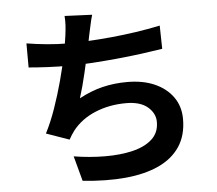

<svg xmlns="http://www.w3.org/2000/svg" viewBox="-57 -867 1114 985"><g transform="rotate(-5 500.0 -374.0)"><path d="M452.5 -797.1Q444.6 -770.8 439.5 -745.2Q434.5 -719.6 428.6 -695.2Q423.8 -671.2 417.5 -640.2Q411.1 -609.1 403.4 -574.7Q395.6 -540.2 387.5 -504.9Q379.4 -469.5 370.4 -436.5Q361.4 -403.5 352.5 -375.5Q414 -408.7 473.9 -423.2Q533.9 -437.7 601 -437.7Q682.4 -437.7 742.6 -411Q802.7 -384.4 836.5 -336.4Q870.3 -288.4 870.3 -223.7Q870.3 -140 831.8 -82.1Q793.2 -24.2 721.7 8.7Q650.1 41.6 550.7 50.8Q451.4 60 329.5 47.4L294.7 -81.6Q377.1 -68.3 455.7 -68Q534.4 -67.6 597.4 -82.6Q660.4 -97.7 697.8 -131.2Q735.3 -164.8 735.3 -220.3Q735.3 -264.9 697.2 -297.5Q659.1 -330.1 586 -330.1Q499.4 -330.1 426.8 -300Q354.1 -269.9 309.2 -212.6Q301.5 -202.1 295.1 -192.2Q288.7 -182.2 281.4 -169L163.1 -210.7Q191.3 -265.3 215.3 -334Q239.3 -402.6 258.1 -472.6Q276.9 -542.5 289.1 -603.1Q301.4 -663.6 306.2 -702.3Q310.5 -734.1 311.6 -756.4Q312.8 -778.6 311 -803.2ZM103.8 -680.1Q152 -672 208 -666.7Q264 -661.5 310.9 -661.5Q358.9 -661.5 416.6 -664.5Q474.3 -667.5 538.1 -673.5Q601.9 -679.5 666.7 -689Q731.5 -698.5 792.9 -711.5L795.3 -591.7Q747.4 -584 686.8 -575.9Q626.2 -567.8 560.3 -561.5Q494.3 -555.2 430.3 -551Q366.2 -546.9 311.9 -546.9Q254.5 -546.9 201.8 -549.5Q149.2 -552.1 104.1 -556.1Z"/></g></svg>

Font: Noto Sans JP
Style: Regular
Weight: 100
Designer: Ryoko NISHIZUKA 西塚涼子 (kana, bopomofo & ideographs); Paul D. Hunt (Latin, Greek & Cyrillic); Sandoll Communications 산돌커뮤니
Foundry: Adobe
Version: Version 2.004;hotconv 1.0.118;makeotfexe 2.5.65603